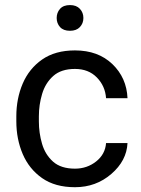

<svg xmlns="http://www.w3.org/2000/svg" viewBox="-20 -740 563 769"><path d="M280.3 -64.5Q328.6 -64.5 365 -93.3Q401.4 -122.1 404.8 -167H490.7Q487.3 -96.2 425.8 -43.2Q364.3 9.8 280.3 9.8Q200.7 9.8 148.7 -26.6Q96.7 -63 71 -123Q45.4 -183.1 45.4 -253.9V-274.4Q45.4 -345.2 71 -405.3Q96.7 -465.3 148.9 -501.7Q201.2 -538.1 280.3 -538.1Q373 -538.1 430.2 -483.2Q487.3 -428.2 490.7 -346.7H404.8Q401.4 -395.5 367.9 -429.7Q334.5 -463.9 280.3 -463.9Q224.6 -463.9 193.1 -435.5Q161.6 -407.2 148.7 -363.8Q135.7 -320.3 135.7 -274.4V-253.9Q135.7 -207.5 148.4 -164.1Q161.1 -120.6 192.6 -92.5Q224.1 -64.5 280.3 -64.5ZM207 -668Q207 -689.5 220.5 -704.6Q233.9 -719.7 260.3 -719.7Q286.1 -719.7 300 -704.6Q314 -689.5 314 -668Q314 -646.5 300 -631.6Q286.1 -616.7 260.3 -616.7Q233.9 -616.7 220.5 -631.6Q207 -646.5 207 -668Z"/></svg>

Font: RobotoDEMO
Style: Regular
Weight: 400
Designer: Christian Robertson
Foundry: Google
Version: Version 2.136